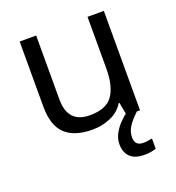

<svg xmlns="http://www.w3.org/2000/svg" viewBox="-136 -645 891 973"><g transform="rotate(-20 309.0 -158.0)"><path d="M533 -536V0H461L448 -71H444Q418 -29 372 -9.5Q326 10 274 10Q177 10 128 -36.5Q79 -83 79 -185V-536H168V-191Q168 -63 287 -63Q376 -63 410.5 -113Q445 -163 445 -257V-536ZM448 116Q448 161 493 161Q510 161 521.5 158.5Q533 156 541 155V211Q527 215 513 217.5Q499 220 479 220Q426 220 401 195Q376 170 376 126Q376 97 390.5 70Q405 43 426.5 21Q448 -1 468 -15L516 0Q482 32 465 58.5Q448 85 448 116Z"/></g></svg>

Font: Noto Sans Cypro Minoan
Style: Regular
Weight: 400
Designer: David Williams
Foundry: David Williams
Version: Version 1.503; ttfautohint (v1.8.4.7-5d5b)